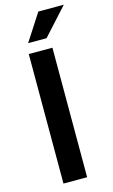

<svg xmlns="http://www.w3.org/2000/svg" viewBox="-137 -967 600 1018"><g transform="rotate(-15 162.5 -458.0)"><path d="M208 0H78.1V-710.9H208ZM185.5 -915.5H325.2L190.9 -767.6H89.8Z"/></g></svg>

Font: Heebo SemiBold
Style: Regular
Weight: 600
Designer: Oded Ezer
Foundry: Ezer Type House
Version: Version 3.100